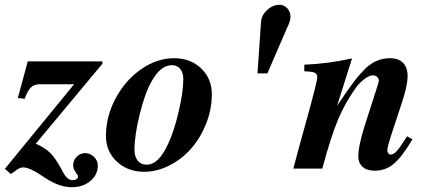

<svg xmlns="http://www.w3.org/2000/svg" viewBox="-29 -698 1761 795"><path d="M44.9 -292 85.9 -443.8H395V-434.1L119.1 -103Q157.2 -86.4 179 -64.7Q200.7 -43 225.1 2Q237.8 27.8 248.3 37.8Q258.8 47.9 272.9 47.9Q281.7 47.9 287.8 43.5Q293.9 39.1 293.9 33.2Q293.9 27.3 286.1 18.1Q273.9 1 273.9 -13.2Q273.9 -34.2 288.6 -49.1Q303.2 -64 323.2 -64Q344.2 -64 360.1 -48.6Q376 -33.2 376 -12.2Q376 25.4 345.2 51.3Q314.5 77.1 269 77.1Q238.8 77.1 208.7 65.4Q178.7 53.7 140.1 26.9Q93.3 -4.9 65.9 -4.9Q56.6 -4.9 42 3.9Q36.6 7.3 26.9 15.1Q25.9 15.6 16.1 22.9L-8.8 1L277.8 -349.1H133.8Q111.8 -348.6 98.1 -335Q84.5 -321.3 73.2 -289.1Z M691.9 -457Q759.8 -457 804 -414.8Q848.1 -372.6 848.1 -307.1Q848.1 -245.6 824.7 -186.5Q801.3 -127.4 763.2 -83.7Q725.1 -40 673.3 -13.4Q621.6 13.2 567.9 13.2Q499.5 13.2 454.6 -29.1Q409.7 -71.3 409.7 -134.8Q409.7 -215.8 449.7 -290.8Q489.7 -365.7 555.4 -411.4Q621.1 -457 691.9 -457ZM683.1 -428.2Q635.3 -428.2 598.1 -359.9Q571.8 -314.5 549.8 -225.8Q527.8 -137.2 527.8 -78.1Q527.8 -49.3 541.3 -32.7Q554.7 -16.1 577.1 -16.1Q603.5 -16.1 625.7 -37.8Q647.9 -59.6 668.9 -106Q692.9 -158.2 711.4 -238.5Q730 -318.8 730 -370.1Q730 -397 717.3 -412.6Q704.6 -428.2 683.1 -428.2Z M1078.1 -394H1037.1L1051.8 -606Q1053.2 -634.3 1076.7 -656.2Q1100.1 -678.2 1128.9 -678.2Q1147.5 -678.2 1160.6 -663.6Q1173.8 -648.9 1173.8 -628.9Q1173.8 -614.3 1164.1 -591.8L1159.7 -583Q1157.7 -579.1 1157.7 -578.1Z M1656.7 -133.8 1678.7 -121.1Q1635.7 -48.3 1601.6 -19.8Q1567.4 8.8 1522.9 8.8Q1490.7 8.8 1472.7 -6.8Q1454.6 -22.5 1454.6 -50.8Q1454.6 -93.8 1481.9 -180.2L1534.7 -344.2Q1539.6 -360.4 1539.6 -365.2Q1539.6 -373.5 1532 -379.9Q1524.4 -386.2 1514.6 -386.2Q1501.5 -386.2 1481.9 -372.1Q1462.4 -357.9 1446.8 -337.9Q1400.9 -274.9 1370.1 -201.2Q1339.4 -127.4 1305.7 0H1185.5Q1218.8 -125 1240.7 -202.1Q1284.7 -361.3 1284.7 -377.9Q1284.7 -392.1 1273.7 -397Q1262.7 -401.9 1231 -402.8V-430.2Q1326.7 -433.6 1428.7 -456.1L1366.7 -259.8Q1416.5 -334 1438.2 -362.3Q1460 -390.6 1486.8 -417Q1529.8 -457 1585.9 -457Q1621.1 -457 1639.9 -437.7Q1658.7 -418.5 1658.7 -382.8Q1658.7 -342.8 1633.8 -269L1598.6 -162.1Q1574.7 -90.8 1574.7 -75.2Q1574.7 -67.9 1578.9 -63Q1583 -58.1 1588.9 -58.1Q1601.1 -58.1 1614 -72.5Q1627 -86.9 1656.7 -133.8Z"/></svg>

Font: Accordance
Style: Bold-Italic
Weight: 700
Italic angle: -11°
Version: Version 1.2 (build January 31, 2020) Miklal Software Solutio